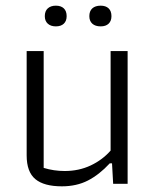

<svg xmlns="http://www.w3.org/2000/svg" viewBox="-20 -648 551 677"><path d="M138 -591Q138 -609 148.5 -618.5Q159 -628 177 -628Q195 -628 205 -618.5Q215 -609 215 -591Q215 -574 205 -564.5Q195 -555 177 -555Q159 -555 148.5 -564.5Q138 -574 138 -591ZM295 -591Q295 -609 305.5 -618.5Q316 -628 335 -628Q353 -628 363 -618.5Q373 -609 373 -591Q373 -574 363 -564.5Q353 -555 335 -555Q316 -555 305.5 -564.5Q295 -574 295 -591ZM74 -100V-468H134V-56Q170 -45 208 -45Q258 -45 299.5 -64.5Q341 -84 370 -117V-468H430V0H379L375 -72H367Q330 -32 290 -11.5Q250 9 198 9Q135 9 104.5 -16.5Q74 -42 74 -100Z"/></svg>

Font: Athiti
Style: Regular
Weight: 400
Designer: CadsonDemak Team
Foundry: CadsonDemak
Version: Version 1.033